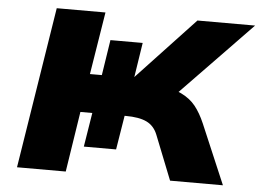

<svg xmlns="http://www.w3.org/2000/svg" viewBox="-50 -770 1133 836"><g transform="rotate(5 516.0 -352.5)"><path d="M53 0 165 -705H378L334 -432H386L410 -587H551L527 -432H524L780 -705H1032L701 -363L636 -411Q698 -402 737 -383Q776 -364 799.5 -334.5Q823 -305 842 -261L953 0H722L645 -194Q630 -232 597 -248Q564 -264 505 -264H462L503 -281L476 -115H335L359 -264H307L266 0Z"/></g></svg>

Font: Nunito Sans 10pt Expanded Black
Style: Italic
Weight: 900
Width: 7
Italic angle: -9°
Designer: Vernon Adams
Foundry: Vernon Adams
Version: Version 3.101;gftools[0.9.27]